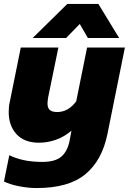

<svg xmlns="http://www.w3.org/2000/svg" viewBox="-22 -720 652 970"><path d="M318 -700H475L580 -528H422L381 -599L312 -528H143ZM-2 197 25 64Q93 98 191 98Q256 98 287 72Q318 46 329 -6L339 -60Q305 -30 262 -14.5Q219 1 175 1Q101 1 61.5 -42Q22 -85 22 -154Q22 -182 27 -203L83 -480H273L221 -227Q218 -205 218 -197Q218 -175 229.5 -164.5Q241 -154 267 -154Q323 -154 363 -208L418 -480H609L521 -44Q494 90 409.5 160Q325 230 164 230Q120 230 74.5 221Q29 212 -2 197Z"/></svg>

Font: Readiness ExtraBold
Style: Italic
Weight: 800
Italic angle: -12°
Designer: Katatrad Team
Foundry: CadsonDemak
Version: Version 1.00;January 16, 2020;FontCreator 12.0.0.2550 64-bit